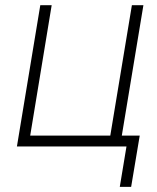

<svg xmlns="http://www.w3.org/2000/svg" viewBox="-20 -566 606 742"><path d="M45.4 0 135.7 -545.9H179.7L96.7 -42H406.2L489.7 -545.9H534.2L443.8 0ZM442.9 156.2 468.8 0H421.4L428.2 -42H520L486.8 156.2Z"/></svg>

Font: Inter ExtraLight
Style: Italic
Weight: 250
Italic angle: -9.3988°
Designer: Rasmus Andersson
Foundry: rsms
Version: Version 4.001;git-66647c0bb